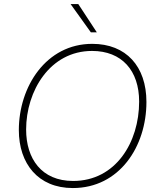

<svg xmlns="http://www.w3.org/2000/svg" viewBox="-20 -921 788 948"><path d="M339.5 7.5C569.5 7.5 703 -197.5 703 -417.5C703 -593.5 602.5 -704.5 435.5 -704.5C207.5 -704.5 73 -493 73 -278.5C73 -113.5 168 7.5 339.5 7.5ZM109 -281.5C109 -471 226 -669.5 434.5 -669.5C581.5 -669.5 667 -572.5 667 -419.5C667 -218.5 551.5 -27.5 341 -27.5C185 -27.5 109 -137.5 109 -281.5ZM328.5 -901 428.5 -761.5H458L366.5 -901Z"/></svg>

Font: HK Grotesk ExtraLight
Style: Italic
Weight: 200
Italic angle: -16°
Designer: Alfredo Marco Pradil
Foundry: Hanken Design Co.
Version: Version 3.001;FEAKit 1.0